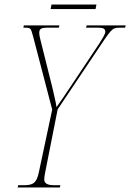

<svg xmlns="http://www.w3.org/2000/svg" viewBox="-20 -826 574 846"><path d="M58 0 60 -10H89Q118 -10 131 -21.5Q144 -33 151 -66L210 -343L126 -665Q119 -692 114.5 -698Q110 -704 93 -704H83L85 -714H242L239 -704H185Q169 -704 161 -699.5Q153 -695 153 -682Q153 -668 159 -647L199 -487Q204 -469 210 -443Q216 -417 221.5 -393Q227 -369 229 -354Q241 -371 257 -394Q273 -417 294 -449L418 -635Q429 -652 436.5 -665.5Q444 -679 444 -687Q444 -695 437.5 -699.5Q431 -704 414 -704H359L362 -714H534L531 -704H506Q493 -704 484.5 -701Q476 -698 466.5 -687Q457 -676 441 -653L234 -344L179 -66Q175 -47 175 -35Q175 -10 217 -10H246L244 0ZM203 -786 207 -806H405L401 -786Z"/></svg>

Font: Noto Serif Display ExtraCondensed Thin
Style: Italic
Weight: 100
Width: 2
Italic angle: -12°
Designer: Monotype Design Team
Foundry: Monotype Imaging Inc.
Version: Version 2.009